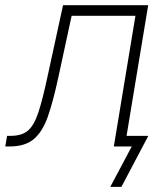

<svg xmlns="http://www.w3.org/2000/svg" viewBox="-59 -566 638 742"><path d="M-38.6 0 -31.7 -41H-17.6Q25.4 -41 49.3 -61.5Q73.2 -82 89.8 -133.1Q106.4 -184.1 126 -276.4L184.6 -545.9H513.7L423.3 0H380.9L464.4 -504.9H217.8L166 -265.1Q146.5 -174.3 126 -115.7Q105.5 -57.1 71.8 -28.6Q38.1 0 -21.5 0ZM367.2 156.2 450.2 0H398.9L405.8 -41H514.2L410.2 156.2Z"/></svg>

Font: Inter Extra Light
Style: Italic
Weight: 200
Italic angle: -9.39999°
Designer: Rasmus Andersson
Foundry: rsms
Version: Version 4.000;git-3c8e0fc